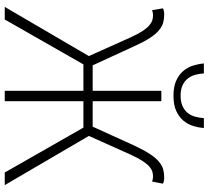

<svg xmlns="http://www.w3.org/2000/svg" viewBox="-55 -823 878 808"><g transform="rotate(90 384.0 -419.0)"><path d="M9 0 216 -354 138 -528Q123 -561 110.5 -580Q98 -599 86.5 -608.5Q75 -618 65 -621Q55 -624 44 -624Q39 -624 33.5 -623Q28 -622 23 -620L15 -666Q27 -671 41 -671Q60 -671 76 -666.5Q92 -662 108 -648.5Q124 -635 140 -610.5Q156 -586 174 -546L255 -370H362V-659H406V-370H513L593 -546Q612 -586 628 -610.5Q644 -635 660 -648.5Q676 -662 692 -666.5Q708 -671 727 -671Q741 -671 753 -666L744 -620Q739 -622 733.5 -623Q728 -624 723 -624Q712 -624 702 -621Q692 -618 681 -608.5Q670 -599 657.5 -580Q645 -561 630 -528L552 -354L759 0H706L517 -331H406V0H362V-331H251L62 0ZM383 -710Q345 -710 319.5 -721.5Q294 -733 278.5 -751.5Q263 -770 256 -792.5Q249 -815 247 -838H289Q290 -819 295 -801Q300 -783 311 -769.5Q322 -756 339.5 -748Q357 -740 383 -740Q408 -740 426 -748Q444 -756 455 -769.5Q466 -783 471 -801Q476 -819 477 -838H519Q517 -815 510 -792.5Q503 -770 487.5 -751.5Q472 -733 446.5 -721.5Q421 -710 383 -710Z"/></g></svg>

Font: CV Source Sans Light
Style: Regular
Weight: 300
Designer: Paul D. Hunt
Foundry: Adobe Systems Incorporated
Version: Version 3.001